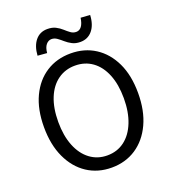

<svg xmlns="http://www.w3.org/2000/svg" viewBox="-166 -1063 1074 1200"><g transform="rotate(-20 371.0 -463.0)"><path d="M371 13Q279 13 208.5 -33.5Q138 -80 98 -166Q58 -252 58 -369Q58 -487 98 -571.5Q138 -656 208.5 -701Q279 -746 371 -746Q463 -746 533.5 -700.5Q604 -655 644 -571Q684 -487 684 -369Q684 -252 644 -166Q604 -80 533.5 -33.5Q463 13 371 13ZM371 -68Q437 -68 486 -105Q535 -142 562 -210Q589 -278 589 -369Q589 -461 562 -527.5Q535 -594 486 -629.5Q437 -665 371 -665Q306 -665 256.5 -629.5Q207 -594 180 -527.5Q153 -461 153 -369Q153 -278 180 -210Q207 -142 256.5 -105Q306 -68 371 -68ZM455 -792Q424 -792 401 -804Q378 -816 360.5 -831.5Q343 -847 326 -859Q309 -871 290 -871Q269 -871 253.5 -852.5Q238 -834 235 -798L173 -803Q177 -866 207 -902.5Q237 -939 287 -939Q319 -939 341.5 -927.5Q364 -916 381.5 -900Q399 -884 415.5 -872Q432 -860 452 -860Q474 -860 488 -879Q502 -898 507 -934L569 -930Q566 -866 535.5 -829Q505 -792 455 -792Z"/></g></svg>

Font: Noto Sans KR Thin
Style: Regular
Weight: 400
Version: Version 2.004-H2;hotconv 1.0.118;makeotfexe 2.5.65603